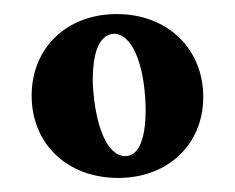

<svg xmlns="http://www.w3.org/2000/svg" viewBox="-20 -748 334 273"><path d="M148 -495C219 -495 269 -543 269 -610C269 -679 218 -728 146 -728C75 -728 25 -680 25 -612C25 -543 76 -495 148 -495ZM158 -526C133 -526 115 -568 112 -629C111 -675 122 -699 142 -700C167 -700 185 -659 187 -598C188 -552 178 -526 158 -526Z"/></svg>

Font: Sinistre Bold
Style: Regular
Weight: 900
Designer: Jules Durand
Foundry: Collletttivo
Version: Version 69.420;Glyphs 3.2 (3217)